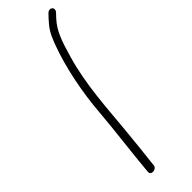

<svg xmlns="http://www.w3.org/2000/svg" viewBox="-267 -703 803 803"><g transform="rotate(-45 135.0 -301.0)"><path d="M168 -579C129 -477 105 -348 97 -245C89 -146 72 -18 64 77C63 98 101 95 101 72C106 26 116 -60 121 -118C132 -233 138 -365 176 -495C196 -564 211 -610 247 -649L263 -666C281 -685 258 -706 239 -687L223 -670C197 -642 184 -622 168 -579Z"/></g></svg>

Font: Stray Cat
Style: CnObl
Weight: 400
Version: Version 1.0